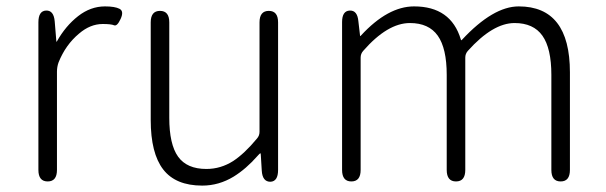

<svg xmlns="http://www.w3.org/2000/svg" viewBox="-20 -567 1893 600"><path d="M129 0Q100 0 100 -36V-497Q100 -533 124 -534Q148 -535 151 -500L156 -439Q156 -434 158 -438Q185 -486 224 -516.5Q263 -547 308 -547Q339 -547 353.5 -539.5Q368 -532 357 -508Q346 -484 336.5 -488Q327 -492 301 -492Q262 -492 227 -462Q185 -427 163 -372Q158 -358 158 -343V-36Q158 0 129 0Z M612 13Q529 13 490 -37.5Q451 -88 451 -192V-497Q451 -533 480 -533Q509 -533 509 -497V-199Q509 -116 536.5 -77.5Q564 -39 625 -39Q670 -39 709 -64Q744 -87 783 -134Q791 -143 791 -155V-497Q791 -533 820 -533Q849 -533 849 -497V-36Q849 0 825 1Q800 1 798 -34L795 -83Q795 -88 793.5 -88Q792 -88 785 -80Q749 -39 710 -15Q664 13 612 13Z M1078 0Q1049 0 1049 -36V-498Q1049 -533 1073 -534Q1097 -535 1100 -500L1105 -457Q1105 -452 1108 -456Q1192 -547 1274 -547Q1389 -547 1420 -444Q1421 -439 1424 -443Q1521 -547 1601 -547Q1761 -547 1761 -341V-36Q1761 0 1732 0Q1703 0 1703 -36V-333Q1703 -416 1675 -455.5Q1647 -495 1588 -495Q1520 -495 1442 -408Q1434 -399 1434 -387V-36Q1434 0 1405 0Q1376 0 1376 -36V-333Q1376 -416 1348 -455.5Q1320 -495 1261 -495Q1191 -495 1115 -408Q1107 -399 1107 -387V-36Q1107 0 1078 0Z"/></svg>

Font: Resource Han Rounded CN Light
Style: Regular
Weight: 300
Designer: Cyano Hao (round all glyphs); Ryoko NISHIZUKA 西塚涼子 (kana, bopomofo & ideographs); Paul D. Hunt (Latin, Greek & Cyrillic)
Foundry: Cyano Hao
Version: 0.990